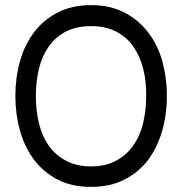

<svg xmlns="http://www.w3.org/2000/svg" viewBox="-20 -725 712 750"><path d="M560 -102Q523 -53 467 -24Q411 5 336 5Q259 5 204 -24Q149 -53 112 -102Q76 -151 58 -215Q40 -279 40 -350Q40 -421 58 -485.5Q76 -550 113 -599Q149 -647 205 -676Q261 -705 336 -705Q411 -705 467 -675.5Q523 -646 560 -597Q597 -548 614.5 -484Q632 -420 632 -350Q632 -279 614 -215.5Q596 -152 560 -102ZM500 -544Q474 -581 433 -602Q392 -623 336 -623Q279 -623 238 -602Q197 -581 171 -544Q144 -506 132 -456Q120 -406 120 -350Q120 -294 132 -244Q144 -194 170 -156Q197 -119 238 -97Q279 -75 336 -75Q392 -75 433 -97Q474 -119 500 -156Q527 -194 539 -244Q551 -294 551 -350Q552 -406 539.5 -456Q527 -506 500 -544Z"/></svg>

Font: Kulim Park
Style: Regular
Weight: 400
Designer: Noponies / Dale Sattler
Foundry: Noponies
Version: Version 1.000; ttfautohint (v1.8.3)